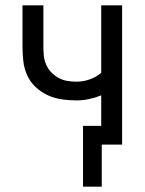

<svg xmlns="http://www.w3.org/2000/svg" viewBox="-20 -540 540 717"><path d="M290 157V-70H358V-184Q336 -175 312.5 -170Q289 -165 266 -165Q238 -165 210.5 -169Q183 -173 158 -184.5Q133 -196 112.5 -215.5Q92 -235 81 -260Q70 -285 67 -312.5Q64 -340 64 -368V-520H142V-368Q142 -351 143.5 -333.5Q145 -316 152 -299.5Q159 -283 171 -270.5Q183 -258 198 -249.5Q213 -241 230.5 -238Q248 -235 266 -235Q291 -235 315 -243.5Q339 -252 358 -268V-520H436V0H360V157Z"/></svg>

Font: Iosevka Fixed
Style: Regular
Weight: 400
Monospace: yes
Designer: Belleve Invis
Foundry: Belleve Invis
Version: Version 33.2.4